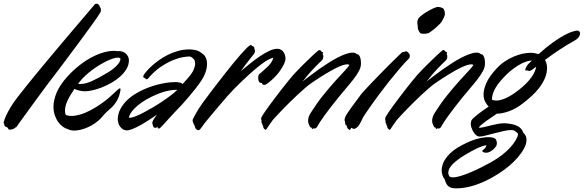

<svg xmlns="http://www.w3.org/2000/svg" viewBox="-121 -696 3192 1050"><path d="M426.8 -655.8Q428.7 -652.8 429.9 -649.9Q431.2 -647 431.2 -643.1Q431.2 -637.7 429.7 -632.8Q428.2 -627.9 425.8 -625Q423.3 -620.1 412.6 -604.2Q401.9 -588.4 384.8 -564.9Q367.7 -541.5 346.4 -512.2Q325.2 -482.9 302 -451.7Q278.8 -420.4 255.6 -389.4Q232.4 -358.4 211.7 -330.8Q190.9 -303.2 174.3 -281.5Q157.7 -259.8 147.9 -247.1Q135.3 -230 117.7 -206.3Q100.1 -182.6 81.1 -156.7Q62 -130.9 43.5 -105.2Q24.9 -79.6 9.8 -58.8Q-5.4 -38.1 -15.1 -24.4Q-24.9 -10.7 -25.9 -8.8Q-28.8 -3.4 -30.8 -1.7Q-32.7 0 -35.2 0H-36.1Q-36.6 2.4 -40.3 4.9Q-43.9 7.3 -48.8 9.3Q-53.7 11.2 -59.1 12.2Q-64.5 13.2 -67.9 13.2Q-71.8 13.2 -73.5 11.5Q-75.2 9.8 -76.4 7.3Q-77.6 4.9 -78.9 2.9Q-80.1 1 -83 0Q-87.4 -2.4 -92.3 -4.9Q-97.2 -7.3 -97.2 -11.2V-14.2Q-97.2 -18.1 -99.1 -20Q-101.1 -22 -101.1 -25.9Q-100.6 -28.8 -97.4 -39.1Q-94.2 -49.3 -85.9 -67.1Q-77.6 -85 -62.7 -110.1Q-47.9 -135.3 -22.9 -167Q-1.5 -194.8 27.6 -231Q56.6 -267.1 89.8 -307.4Q123 -347.7 158.2 -389.6Q193.4 -431.6 227.1 -471.7Q260.7 -511.7 291 -547.1Q321.3 -582.5 344.2 -609.6Q367.2 -636.7 381.3 -653.3Q395.5 -669.9 397 -671.9Q400.9 -675.8 407.2 -675.8Q413.1 -675.8 418 -670.9Q420.4 -668.5 421.4 -667.2Q422.4 -666 422.9 -664.6Q423.3 -663.1 423.8 -661.1Q424.3 -659.2 426.8 -655.8Z M536.1 -192.9Q534.2 -184.6 530.8 -173.3Q527.3 -162.1 520.5 -149.2Q513.7 -136.2 502.9 -122.8Q492.2 -109.4 476.1 -96.2Q465.8 -87.4 459 -80.8Q452.1 -74.2 447.5 -68.8Q442.9 -63.5 439 -58.8Q435.1 -54.2 430.4 -49.1Q425.8 -43.9 419.2 -38.1Q412.6 -32.2 402.3 -24.9Q390.6 -16.1 376.2 -8.3Q361.8 -0.5 346.2 5.4Q330.6 11.2 314.7 14.6Q298.8 18.1 284.2 18.1Q264.6 18.1 249 9.8Q237.3 7.3 223.6 -2.4Q210 -12.2 198.2 -27.8Q186.5 -43.5 179 -64.9Q171.4 -86.4 171.4 -112.8Q171.4 -147 188.2 -188.5Q205.1 -230 247.1 -276.9Q280.8 -313.5 315.4 -340.3Q350.1 -367.2 383.5 -384.3Q417 -401.4 447.3 -409.7Q477.5 -418 502 -418Q507.3 -418 512 -417.5Q516.6 -417 521 -416Q522.9 -417 527.3 -417Q539.1 -417 549.3 -413.3Q559.6 -409.7 567.1 -402.8Q574.7 -396 579.3 -386.7Q584 -377.4 584 -366.2Q584 -341.8 571.3 -319.8Q558.6 -297.9 538.1 -279.1Q517.6 -260.3 491.7 -245.1Q465.8 -230 439 -219.2Q412.1 -208.5 387 -202.6Q361.8 -196.8 343.3 -196.8Q329.1 -196.8 312.5 -200.7Q295.9 -204.6 286.1 -210Q260.3 -172.4 247.3 -143.8Q234.4 -115.2 234.4 -91.8Q234.4 -77.6 238.3 -67.9Q250 -62 271 -62Q291 -62 317.4 -69.6Q343.8 -77.1 375.2 -93.5Q406.7 -109.9 442.4 -136Q478 -162.1 516.1 -199.2Q522.9 -206.1 527.6 -209.5Q532.2 -212.9 535.2 -212.9Q538.1 -212.9 538.1 -207ZM467.3 -298.8Q487.8 -311 501.2 -322.3Q514.6 -333.5 522.7 -343Q530.8 -352.5 534.2 -360.6Q537.6 -368.7 538.1 -375Q533.7 -380.9 522.9 -380.9Q512.2 -380.9 496.3 -375.7Q480.5 -370.6 461.9 -361.6Q443.4 -352.5 423.1 -340.3Q402.8 -328.1 383.5 -313.7Q364.3 -299.3 346.7 -283.2Q329.1 -267.1 316.4 -251Q310.5 -244.6 306.2 -237.8Q310.1 -236.8 313.7 -236.8Q317.4 -236.8 321.3 -236.8Q346.2 -236.8 381.8 -252.7Q417.5 -268.6 467.3 -298.8Z M981.9 -257.8Q966.3 -234.4 947.8 -210.9Q929.2 -187.5 911.9 -167Q894.5 -146.5 880.4 -130.9Q866.2 -115.2 858.9 -107.9Q846.7 -95.2 832.5 -80.1Q818.4 -64.9 805.4 -50.8Q792.5 -36.6 781.7 -24.7Q771 -12.7 765.1 -6.8Q757.3 1.5 754.2 4.2Q751 6.8 748 6.8Q747.1 6.8 746.1 6.3Q745.1 5.9 744.1 5.9Q741.2 5.9 741.2 2.9Q741.2 -2 743.2 -3.9Q738.8 -1 736.1 1Q733.4 2.9 727.1 2.9Q720.2 2.9 717 -4.4Q713.9 -11.7 712.9 -18.1Q711.9 -20 711.9 -22.9Q711.9 -29.8 717 -39.3Q722.2 -48.8 737.3 -68.8Q715.3 -53.2 691.4 -38.1Q667.5 -22.9 645 -10.5Q622.6 2 603.5 9.5Q584.5 17.1 571.3 17.1Q560.1 16.6 551.3 11Q542.5 5.4 536.1 -3.2Q529.8 -11.7 526.4 -22.5Q522.9 -33.2 522.9 -44.9Q523.9 -74.2 536.9 -98.9Q549.8 -123.5 570.1 -144Q590.3 -164.6 615.7 -180.4Q641.1 -196.3 667.7 -208Q694.3 -219.7 719.7 -227.3Q745.1 -234.9 765.1 -238.8Q788.6 -243.7 806.6 -245.4Q824.7 -247.1 837.9 -247.1Q868.7 -247.1 877.9 -236.8Q886.2 -246.6 894.3 -255.1Q902.3 -263.7 909.2 -272Q929.7 -295.4 938 -314.7Q946.3 -334 946.3 -348.1Q946.3 -355 944.8 -360.8Q943.4 -366.7 939.9 -371.1Q934.1 -377.9 927.5 -382.6Q920.9 -387.2 914.1 -387.2Q903.3 -387.2 879.4 -383.3Q855.5 -379.4 824.2 -366.7Q793 -354 757.8 -330.3Q722.7 -306.6 689 -267.1Q684.1 -262.2 682.1 -262.2Q679.7 -262.2 677 -264.4Q674.3 -266.6 670.9 -269Q667 -270.5 664.6 -272.2Q662.1 -273.9 662.1 -276.9Q662.1 -280.8 665 -285.2Q668.9 -292.5 680.2 -305.9Q691.4 -319.3 708.5 -335Q725.6 -350.6 748 -366.7Q770.5 -382.8 796.9 -396Q823.2 -409.2 853 -417.5Q882.8 -425.8 915 -425.8Q933.6 -425.8 951.7 -421.1Q969.7 -416.5 981 -405.8Q996.6 -397.5 1003.9 -381.6Q1011.2 -365.7 1011.2 -347.2Q1011.2 -324.2 1002.9 -300.5Q994.6 -276.9 981.9 -257.8ZM708 -167Q677.2 -151.9 654.5 -136Q631.8 -120.1 616.7 -105.2Q601.6 -90.3 593.5 -76.9Q585.4 -63.5 584 -53.2Q585 -51.8 589.4 -51.8Q598.6 -51.8 617.4 -58.8Q636.2 -65.9 659.9 -78.1Q683.6 -90.3 710.4 -106Q737.3 -121.6 762.9 -138.7Q788.6 -155.8 811.3 -172.9Q834 -189.9 849.1 -205.1Q819.8 -205.1 786.1 -196.8Q752.4 -188.5 708 -167Z M1270 -433.1Q1270 -429.2 1271.7 -425.3Q1273.4 -421.4 1273.4 -416Q1273.4 -409.2 1267.1 -399.9Q1264.2 -396 1256.8 -387Q1249.5 -377.9 1239.7 -365.5Q1230 -353 1218.5 -337.6Q1207 -322.3 1195.3 -306.2Q1216.8 -324.2 1243.2 -345.7Q1269.5 -367.2 1296.6 -385.7Q1323.7 -404.3 1349.4 -416.7Q1375 -429.2 1395 -429.2Q1399.9 -429.2 1403.1 -428.5Q1406.2 -427.7 1410.2 -426.8L1420.4 -420.9Q1430.2 -413.6 1435.3 -400.4Q1440.4 -387.2 1440.4 -376Q1440.4 -364.3 1433.6 -349.1Q1426.8 -334 1417 -318.8Q1407.2 -303.7 1396.5 -290.8Q1385.7 -277.8 1378.4 -271Q1371.1 -264.2 1363.5 -257.3Q1356 -250.5 1348.9 -244.9Q1341.8 -239.3 1335.7 -235.6Q1329.6 -231.9 1325.2 -231.9Q1319.8 -231.9 1317.1 -233.2Q1314.5 -234.4 1313.5 -235.8Q1312 -237.8 1312 -240.2Q1312 -242.7 1310.3 -242.4Q1308.6 -242.2 1307.1 -242.2Q1305.7 -242.2 1304.2 -242.4Q1302.7 -242.7 1301.3 -244.1Q1295.9 -246.6 1293.9 -252Q1292 -257.3 1291 -267.1Q1291 -279.3 1292.7 -284.2Q1294.4 -289.1 1298.3 -292Q1302.7 -295.4 1305.4 -297.6Q1308.1 -299.8 1311 -302.5Q1314 -305.2 1317.6 -308.3Q1321.3 -311.5 1327.1 -316.9Q1349.1 -335.4 1360.6 -352.1Q1372.1 -368.7 1373 -379.9Q1364.3 -378.9 1347.9 -370.6Q1331.5 -362.3 1305.9 -343Q1280.3 -323.7 1244.4 -291.5Q1208.5 -259.3 1160.2 -210.9Q1147 -197.8 1126 -174.1Q1105 -150.4 1082.3 -123.5Q1059.6 -96.7 1038.1 -71Q1016.6 -45.4 1002.4 -27.8L975.1 8.8Q972.2 12.2 969.7 14.2Q967.3 16.1 963.4 16.1Q958 16.1 951.2 9.8Q947.3 6.3 946.5 1.7Q945.8 -2.9 941.4 -12.2Q936.5 -20.5 934.8 -26.6Q933.1 -32.7 932.1 -38.1Q932.1 -39.6 932.6 -41Q933.1 -42.5 934.1 -44.9Q937 -51.3 950 -75Q962.9 -98.6 986.3 -131.8Q992.2 -139.6 1004.9 -157Q1017.6 -174.3 1034.7 -196.8Q1051.8 -219.2 1072.3 -245.8Q1092.8 -272.5 1113.8 -299.1Q1134.8 -325.7 1155.5 -351.1Q1176.3 -376.5 1194.1 -396.7Q1211.9 -417 1225.6 -430.9Q1239.3 -444.8 1246.1 -448.2L1252.4 -450.2Q1254.9 -450.2 1254.6 -448.2Q1254.4 -446.3 1257.3 -444.8Q1262.7 -443.4 1265.9 -440.9Q1269 -438.5 1270 -433.1Z M1647 -388.2Q1647 -381.8 1645.3 -375.7Q1643.6 -369.6 1636.2 -362.8Q1632.3 -359.4 1622.1 -349.4Q1611.8 -339.4 1599.6 -326.7Q1587.4 -314 1575.2 -300.5Q1563 -287.1 1555.2 -276.9Q1552.2 -272.9 1546.9 -266.1Q1541.5 -259.3 1533.2 -250Q1552.7 -265.1 1575.9 -282.7Q1599.1 -300.3 1624 -317.9Q1648.9 -335.4 1674.6 -351.8Q1700.2 -368.2 1724.1 -380.6Q1748 -393.1 1769.5 -400.6Q1791 -408.2 1808.1 -408.2Q1821.8 -408.2 1830.1 -399.9Q1838.4 -399.9 1843 -393.3Q1847.7 -386.7 1849.9 -377.9Q1852.1 -369.1 1852.5 -360.4Q1853 -351.6 1853 -347.2Q1853 -328.6 1841.8 -307.6Q1830.6 -286.6 1812.7 -263.4Q1794.9 -240.2 1772.9 -214.8Q1751 -189.5 1729 -162.1Q1706.5 -134.3 1687.5 -109.6Q1668.5 -85 1654.3 -65.4Q1640.1 -45.9 1630.9 -31.7Q1621.6 -17.6 1618.2 -11.2Q1612.8 -0.5 1608.6 3.2Q1604.5 6.8 1600.1 6.8Q1599.1 6.8 1598.1 6.8Q1597.2 6.8 1596.2 5.9Q1591.8 5.9 1589.8 7.8Q1587.9 9.8 1586.9 9.8Q1585 9.8 1584 4.9Q1583 2 1582 1.7Q1581.1 1.5 1579.6 1.2Q1578.1 1 1576.4 -0.2Q1574.7 -1.5 1572.3 -6.8Q1569.3 -12.2 1566.7 -19.5Q1564 -26.9 1564 -36.1Q1564 -44.9 1567.1 -55.7Q1570.3 -66.4 1579.1 -80.1Q1611.3 -131.3 1645.3 -173.6Q1679.2 -215.8 1708.5 -248.5Q1737.8 -281.2 1759.8 -304.4Q1781.7 -327.6 1790 -340.8Q1784.7 -344.2 1778.3 -344.2Q1768.6 -344.2 1753.2 -339.4Q1737.8 -334.5 1714.4 -322.8Q1690.9 -311 1658.2 -291.3Q1625.5 -271.5 1581.1 -241.2Q1566.4 -231 1547.4 -214.6Q1528.3 -198.2 1507.6 -179Q1486.8 -159.7 1466.1 -139.2Q1445.3 -118.7 1426.8 -99.6Q1408.2 -80.6 1393.6 -64.9Q1378.9 -49.3 1371.1 -40Q1362.8 -29.3 1354.2 -16.4Q1345.7 -3.4 1340.3 3.9Q1337.9 8.3 1335.7 11.2Q1333.5 14.2 1331.1 14.2Q1322.3 7.8 1320.3 4.2Q1318.4 0.5 1318.4 -2Q1318.4 -5.9 1318.4 -6.3Q1318.4 -6.8 1317.4 -7.8Q1313.5 -11.2 1314 -14.6Q1314.5 -18.1 1311 -22Q1309.6 -23.4 1309.3 -24.9Q1309.1 -26.4 1309.1 -27.8V-37.1Q1307.1 -41 1307.1 -45.9Q1307.1 -51.3 1310.1 -57.1Q1313.5 -64 1324.2 -79.8Q1335 -95.7 1350.3 -116.7Q1365.7 -137.7 1384 -161.9Q1402.3 -186 1420.4 -209.2Q1438.5 -232.4 1454.6 -252.4Q1470.7 -272.5 1481.9 -285.2Q1493.2 -297.4 1507.1 -312Q1521 -326.7 1535.9 -341.3Q1550.8 -356 1565.2 -369.9Q1579.6 -383.8 1591.3 -394.8Q1603 -405.8 1611.1 -412.6Q1619.1 -419.4 1621.1 -420.9Q1622.6 -421.9 1622.8 -422.4Q1623 -422.9 1624 -422.9Q1624.5 -422.9 1626.5 -421.9Q1627 -421.4 1627.9 -420.9Q1630.9 -420.9 1632.1 -420.2Q1633.3 -419.4 1634 -418.5Q1634.8 -417.5 1635.5 -416Q1636.2 -414.6 1638.2 -413.1Q1641.1 -410.2 1643.6 -410.9Q1646 -411.6 1646 -409.2V-408.2Q1646 -407.7 1645 -405.8Q1644 -404.3 1644 -403.1Q1644 -401.9 1644 -400.9Q1644 -397 1645.5 -395.3Q1647 -393.6 1647 -388.2Z M2117.2 -401.9Q2118.7 -400.9 2119.4 -397.9Q2120.1 -395 2120.1 -391.1Q2120.1 -387.2 2119.4 -383.3Q2118.7 -379.4 2116.2 -377Q2090.8 -351.6 2062.7 -318.6Q2034.7 -285.6 2007.1 -251Q1979.5 -216.3 1954.3 -182.4Q1929.2 -148.4 1909.4 -120.6Q1889.6 -92.8 1877 -73.7Q1864.3 -54.7 1862.3 -49.8Q1860.8 -46.4 1857.7 -39.8Q1854.5 -33.2 1850.6 -25.9Q1846.7 -18.6 1843 -12.7Q1839.4 -6.8 1837.4 -4.9Q1829.6 2.4 1824.2 5.6Q1818.8 8.8 1814 8.8Q1809.6 8.8 1806.4 5.9Q1803.2 2.9 1800.3 2.9Q1799.3 2.9 1798.6 4.6Q1797.9 6.3 1796.9 8.5Q1795.9 10.7 1794.7 12.5Q1793.5 14.2 1791 14.2Q1789.1 14.2 1788.1 13.2Q1782.2 9.3 1779.8 5.1Q1777.3 1 1776.4 -2.2Q1775.4 -5.4 1775.1 -7.6Q1774.9 -9.8 1774.4 -9.8Q1769.5 -10.7 1767.8 -16.6Q1766.1 -22.5 1766.1 -30.8Q1766.1 -32.7 1764.6 -34.2Q1763.2 -35.6 1763.2 -40Q1763.2 -44.9 1767.1 -56.2Q1770 -64 1780.5 -79.6Q1791 -95.2 1804.2 -113.3Q1817.4 -131.3 1830.8 -149.2Q1844.2 -167 1853 -179.2Q1857.4 -185.1 1869.1 -198Q1880.9 -210.9 1897 -228Q1913.1 -245.1 1932.4 -264.9Q1951.7 -284.7 1971.2 -304.7Q1990.7 -324.7 2009.3 -343.3Q2027.8 -361.8 2043 -376.5Q2058.1 -391.1 2067.9 -400.6Q2077.6 -410.2 2080.1 -411.1Q2083 -412.1 2086.7 -411.9Q2090.3 -411.6 2093.3 -414.1Q2094.7 -414.1 2096.2 -414.6Q2097.7 -415 2099.1 -415Q2101.6 -415 2104.2 -414.3Q2106.9 -413.6 2109.4 -411.1Q2113.8 -407.2 2113.3 -406Q2112.8 -404.8 2117.2 -401.9ZM2293.9 -577.1Q2290 -570.3 2282 -563Q2273.9 -555.7 2266.1 -547.9Q2265.1 -546.9 2260.3 -542.7Q2255.4 -538.6 2248.5 -533.2Q2241.7 -527.8 2234.6 -522.7Q2227.5 -517.6 2223.1 -515.1Q2219.2 -513.7 2211.9 -512.5Q2204.6 -511.2 2197.3 -511.2Q2189.5 -511.2 2184.1 -512.2Q2178.7 -513.2 2176.3 -516.1Q2170.9 -522.9 2167 -531.2Q2163.1 -539.6 2163.1 -556.2Q2163.1 -557.6 2162.1 -561.8Q2161.1 -565.9 2161.1 -571.8Q2161.1 -577.1 2162.4 -583.3Q2163.6 -589.4 2168.9 -597.2Q2174.3 -604.5 2188.5 -615Q2202.6 -625.5 2219 -635Q2235.4 -644.5 2250.5 -651.1Q2265.6 -657.7 2272.9 -658.2Q2276.4 -658.2 2281.2 -657.5Q2286.1 -656.7 2291 -655.3Q2295.9 -653.8 2299.8 -651.6Q2303.7 -649.4 2305.2 -647Q2307.6 -642.6 2309.8 -636.2Q2312 -629.9 2312 -621.1Q2312 -614.7 2309.8 -608.4Q2307.6 -602.1 2304.7 -596.2Q2301.8 -590.3 2298.6 -585.4Q2295.4 -580.6 2293.9 -577.1Z M2325.2 -388.2Q2325.2 -381.8 2323.5 -375.7Q2321.8 -369.6 2314.5 -362.8Q2310.5 -359.4 2300.3 -349.4Q2290 -339.4 2277.8 -326.7Q2265.6 -314 2253.4 -300.5Q2241.2 -287.1 2233.4 -276.9Q2230.5 -272.9 2225.1 -266.1Q2219.7 -259.3 2211.4 -250Q2231 -265.1 2254.2 -282.7Q2277.3 -300.3 2302.2 -317.9Q2327.1 -335.4 2352.8 -351.8Q2378.4 -368.2 2402.3 -380.6Q2426.3 -393.1 2447.8 -400.6Q2469.2 -408.2 2486.3 -408.2Q2500 -408.2 2508.3 -399.9Q2516.6 -399.9 2521.2 -393.3Q2525.9 -386.7 2528.1 -377.9Q2530.3 -369.1 2530.8 -360.4Q2531.2 -351.6 2531.2 -347.2Q2531.2 -328.6 2520 -307.6Q2508.8 -286.6 2491 -263.4Q2473.1 -240.2 2451.2 -214.8Q2429.2 -189.5 2407.2 -162.1Q2384.8 -134.3 2365.7 -109.6Q2346.7 -85 2332.5 -65.4Q2318.4 -45.9 2309.1 -31.7Q2299.8 -17.6 2296.4 -11.2Q2291 -0.5 2286.9 3.2Q2282.7 6.8 2278.3 6.8Q2277.3 6.8 2276.4 6.8Q2275.4 6.8 2274.4 5.9Q2270 5.9 2268.1 7.8Q2266.1 9.8 2265.1 9.8Q2263.2 9.8 2262.2 4.9Q2261.2 2 2260.3 1.7Q2259.3 1.5 2257.8 1.2Q2256.3 1 2254.6 -0.2Q2252.9 -1.5 2250.5 -6.8Q2247.6 -12.2 2244.9 -19.5Q2242.2 -26.9 2242.2 -36.1Q2242.2 -44.9 2245.4 -55.7Q2248.5 -66.4 2257.3 -80.1Q2289.6 -131.3 2323.5 -173.6Q2357.4 -215.8 2386.7 -248.5Q2416 -281.2 2438 -304.4Q2460 -327.6 2468.3 -340.8Q2462.9 -344.2 2456.5 -344.2Q2446.8 -344.2 2431.4 -339.4Q2416 -334.5 2392.6 -322.8Q2369.1 -311 2336.4 -291.3Q2303.7 -271.5 2259.3 -241.2Q2244.6 -231 2225.6 -214.6Q2206.5 -198.2 2185.8 -179Q2165 -159.7 2144.3 -139.2Q2123.5 -118.7 2105 -99.6Q2086.4 -80.6 2071.8 -64.9Q2057.1 -49.3 2049.3 -40Q2041 -29.3 2032.5 -16.4Q2023.9 -3.4 2018.6 3.9Q2016.1 8.3 2013.9 11.2Q2011.7 14.2 2009.3 14.2Q2000.5 7.8 1998.5 4.2Q1996.6 0.5 1996.6 -2Q1996.6 -5.9 1996.6 -6.3Q1996.6 -6.8 1995.6 -7.8Q1991.7 -11.2 1992.2 -14.6Q1992.7 -18.1 1989.3 -22Q1987.8 -23.4 1987.5 -24.9Q1987.3 -26.4 1987.3 -27.8V-37.1Q1985.4 -41 1985.4 -45.9Q1985.4 -51.3 1988.3 -57.1Q1991.7 -64 2002.4 -79.8Q2013.2 -95.7 2028.6 -116.7Q2043.9 -137.7 2062.3 -161.9Q2080.6 -186 2098.6 -209.2Q2116.7 -232.4 2132.8 -252.4Q2148.9 -272.5 2160.2 -285.2Q2171.4 -297.4 2185.3 -312Q2199.2 -326.7 2214.1 -341.3Q2229 -356 2243.4 -369.9Q2257.8 -383.8 2269.5 -394.8Q2281.2 -405.8 2289.3 -412.6Q2297.4 -419.4 2299.3 -420.9Q2300.8 -421.9 2301 -422.4Q2301.3 -422.9 2302.2 -422.9Q2302.7 -422.9 2304.7 -421.9Q2305.2 -421.4 2306.2 -420.9Q2309.1 -420.9 2310.3 -420.2Q2311.5 -419.4 2312.3 -418.5Q2313 -417.5 2313.7 -416Q2314.5 -414.6 2316.4 -413.1Q2319.3 -410.2 2321.8 -410.9Q2324.2 -411.6 2324.2 -409.2V-408.2Q2324.2 -407.7 2323.2 -405.8Q2322.3 -404.3 2322.3 -403.1Q2322.3 -401.9 2322.3 -400.9Q2322.3 -397 2323.7 -395.3Q2325.2 -393.6 2325.2 -388.2Z M2590.3 106Q2586.9 110.8 2581.3 116.7Q2575.7 122.6 2568.8 127.4Q2562 132.3 2554 135.7Q2545.9 139.2 2537.6 139.2Q2529.3 139.2 2522.9 136.5Q2516.6 133.8 2516.6 129.9Q2516.6 126.5 2520.5 124Q2526.4 120.1 2532.5 113.3Q2538.6 106.4 2538.6 98.1Q2515.6 102.1 2486.3 116Q2457 129.9 2417.5 153.8Q2377.9 178.2 2354.2 202.1Q2330.6 226.1 2330.6 248Q2330.6 253.4 2332.3 259Q2334 264.6 2338.4 270Q2341.3 272.5 2346.2 273.2Q2351.1 273.9 2356.4 273.9Q2373 273.9 2397.9 266.4Q2422.9 258.8 2451.2 246.8Q2479.5 234.9 2509.3 220Q2539.1 205.1 2566.4 189.9Q2597.7 172.4 2623.8 152.1Q2649.9 131.8 2668.7 111.3Q2687.5 90.8 2698.7 71.8Q2710 52.7 2712.4 37.1Q2709.5 31.7 2704.1 27.1Q2698.7 22.5 2691.4 18.1Q2685.5 15.1 2674.3 15.1Q2657.2 15.1 2632.6 20.8Q2607.9 26.4 2582.5 33Q2557.1 39.6 2535.2 45.2Q2513.2 50.8 2501.5 50.8Q2494.1 50.8 2487.5 46.6Q2481 42.5 2475.6 35.9Q2470.2 29.3 2465.8 21.7Q2461.4 14.2 2459.5 6.8Q2453.6 -3.4 2453.6 -18.1Q2453.6 -26.4 2456.5 -36.1Q2459 -42 2469.2 -51.5Q2479.5 -61 2493.2 -71.8Q2506.8 -82.5 2522.5 -93.3Q2538.1 -104 2551.3 -112.8Q2538.6 -126.5 2531 -142.6Q2523.4 -158.7 2523.4 -180.2Q2523.4 -208 2539.3 -243.4Q2555.2 -278.8 2594.2 -320.8Q2614.3 -342.8 2637.9 -358.9Q2661.6 -375 2686.5 -385.7Q2711.4 -396.5 2735.6 -401.9Q2759.8 -407.2 2781.2 -407.2Q2793.5 -407.2 2804.4 -405Q2815.4 -402.8 2824.2 -399.9Q2868.2 -439.5 2902.3 -463.6Q2936.5 -487.8 2960.9 -501.2Q2985.4 -514.6 3000 -519.8Q3014.6 -524.9 3019.5 -525.9Q3031.2 -528.8 3036.6 -528.8Q3043.5 -528.8 3047.4 -523.7Q3051.3 -518.6 3051.3 -513.2Q3051.3 -503.9 3043.9 -493.2Q3036.6 -482.4 3021.5 -474.1Q2976.1 -449.2 2934.3 -421.1Q2892.6 -393.1 2859.4 -368.2Q2865.2 -358.4 2867.9 -346.9Q2870.6 -335.4 2870.6 -325.2Q2870.6 -294.9 2858.4 -267.1Q2846.2 -239.3 2827.1 -214.8Q2808.1 -190.4 2785.2 -169.7Q2762.2 -148.9 2741.2 -132.8Q2700.7 -101.1 2662.4 -87.6Q2624 -74.2 2596.2 -74.2Q2584 -65.4 2567.6 -54.7Q2551.3 -43.9 2536.4 -33.2Q2521.5 -22.5 2510.5 -12.9Q2499.5 -3.4 2497.6 2.9Q2509.3 2.9 2525.9 -1Q2542.5 -4.9 2561 -9.5Q2579.6 -14.2 2599.6 -18.1Q2619.6 -22 2638.2 -22Q2642.1 -22 2645.3 -21.5Q2648.4 -21 2652.3 -21Q2691.9 -17.1 2713.1 -4.4Q2734.4 8.3 2740.2 28.8Q2753.4 42 2756.3 54.2Q2757.3 58.1 2757.8 61.5Q2758.3 64.9 2758.3 68.8Q2758.3 90.8 2745.1 115.5Q2731.9 140.1 2710.4 165Q2689 189.9 2661.1 213.1Q2633.3 236.3 2603.5 254.9Q2566.9 278.3 2534.2 293.5Q2501.5 308.6 2472.9 317.6Q2444.3 326.7 2419.7 330.3Q2395 334 2375.5 334Q2359.9 334 2349.1 331.3Q2338.4 328.6 2331.3 322.8Q2324.2 316.9 2319.6 307.9Q2314.9 298.8 2311.5 286.1Q2294.4 263.2 2294.4 234.9Q2294.4 217.3 2301.5 198.7Q2308.6 180.2 2323 161.9Q2337.4 143.6 2359.1 126.7Q2380.9 109.9 2410.6 95.2Q2455.6 71.8 2490 63Q2524.4 54.2 2548.3 54.2Q2553.7 54.2 2559.3 54.4Q2564.9 54.7 2576.2 57.1Q2585.9 59.6 2590.1 65.4Q2594.2 71.3 2595.2 79.1Q2596.2 81.5 2596.2 83.5Q2596.2 85.4 2596.2 87.9Q2596.2 98.6 2590.3 106ZM2767.6 -345.2Q2772.9 -350.6 2777.8 -355.2Q2782.7 -359.9 2787.6 -365.2Q2772 -364.7 2752.9 -357.9Q2733.9 -351.1 2713.4 -338.6Q2692.9 -326.2 2671.1 -308.3Q2649.4 -290.5 2628.4 -267.1Q2597.7 -233.9 2583.5 -205.3Q2569.3 -176.8 2569.3 -150.9Q2574.7 -148.4 2580.3 -147.2Q2585.9 -146 2593.3 -146Q2613.8 -146 2643.8 -158.7Q2673.8 -171.4 2713.4 -202.1Q2738.3 -221.2 2755.9 -239Q2773.4 -256.8 2785.2 -273.2Q2796.9 -289.6 2803 -304Q2809.1 -318.4 2811.5 -331.1L2790.5 -315.9Q2783.7 -310.5 2779.5 -309.3Q2775.4 -308.1 2772.5 -308.1Q2768.6 -308.1 2766.4 -309.6Q2764.2 -311 2760.3 -311Q2758.8 -311 2757.3 -310.5Q2755.9 -310.1 2754.4 -310.1Q2751.5 -310.1 2751.5 -313Q2751.5 -315.9 2752.9 -320.3Q2754.4 -324.7 2756.8 -329.3Q2759.3 -334 2762 -338.1Q2764.6 -342.3 2767.6 -345.2Z"/></svg>

Font: Oregano
Style: Italic
Weight: 400
Italic angle: -12°
Designer: Astigmatic (AOETI)
Foundry: Astigmatic (AOETI)
Version: Version 1.000